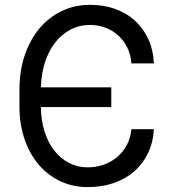

<svg xmlns="http://www.w3.org/2000/svg" viewBox="-20 -757 705 787"><path d="M339.5 9.9Q278.1 9.9 226.6 -14.6Q175.1 -39.1 138 -82.9Q100.9 -126.8 80.3 -187.5Q59.7 -248.2 59.7 -321V-389.2Q59.7 -465.6 81.1 -529.5Q102.6 -593.4 141 -639.6Q179.3 -685.7 232.6 -711.5Q285.9 -737.2 349.4 -737.2Q404.8 -737.2 451.3 -720.7Q497.9 -704.2 532.3 -673.1Q566.8 -642 587.4 -597.7Q608 -553.3 610.8 -497.2H518.5Q516 -534.1 501.2 -563.2Q486.5 -592.3 463.4 -612.7Q440.3 -633.2 410.9 -644Q381.4 -654.8 349.4 -654.8Q306.1 -654.8 269.7 -636Q233.3 -617.2 206.7 -583.3Q180 -549.4 164.6 -502.5Q149.1 -455.6 147.7 -399.1H436.1V-318.2H147.7Q148.1 -263.8 162.5 -218.4Q176.8 -172.9 202.2 -140.3Q227.6 -107.6 262.6 -89.3Q297.6 -71 339.5 -71Q373.6 -71 404.7 -81.9Q435.7 -92.7 459.9 -112.9Q484 -133.2 499.6 -162.1Q515.3 -191.1 518.5 -227.3H610.8Q607.6 -171.9 586.1 -128Q564.6 -84.2 528.9 -53.4Q493.3 -22.7 445 -6.4Q396.7 9.9 339.5 9.9Z"/></svg>

Font: Fast_Sans
Style: Regular
Weight: 400
Designer: Rasmus Andersson
Foundry: rsms
Version: Version 3.018;git-588b23468